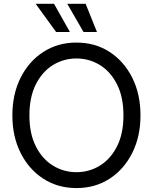

<svg xmlns="http://www.w3.org/2000/svg" viewBox="-20 -959 789 991"><path d="M374.5 11.7Q278.3 11.7 203.6 -36.6Q128.9 -85 86.4 -169.7Q43.9 -254.4 43.9 -363.3Q43.9 -473.1 86.4 -557.9Q128.9 -642.6 203.6 -690.9Q278.3 -739.3 374.5 -739.3Q471.2 -739.3 545.7 -690.9Q620.1 -642.6 662.6 -557.9Q705.1 -473.1 705.1 -363.3Q705.1 -254.4 662.6 -169.7Q620.1 -85 545.7 -36.6Q471.2 11.7 374.5 11.7ZM374.5 -70.3Q440.4 -70.3 495.6 -104.2Q550.8 -138.2 584 -203.6Q617.2 -269 617.2 -363.3Q617.2 -458 584 -523.7Q550.8 -589.4 495.6 -623.3Q440.4 -657.2 374.5 -657.2Q308.6 -657.2 253.4 -623.3Q198.2 -589.4 165 -523.7Q131.8 -458 131.8 -363.3Q131.8 -269 165 -203.6Q198.2 -138.2 253.4 -104.2Q308.6 -70.3 374.5 -70.3ZM269.5 -793.9 164.1 -939.5H258.8L340.8 -793.9ZM411.1 -793.9 327.1 -939.5H421.9L480.5 -793.9Z"/></svg>

Font: Inter Display
Style: Regular
Weight: 400
Designer: Rasmus Andersson
Foundry: rsms
Version: Version 4.001;git-9221beed3